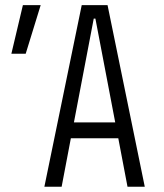

<svg xmlns="http://www.w3.org/2000/svg" viewBox="-20 -713 626 733"><path d="M149.4 0H215.3L250.5 -185.1H431.6L466.8 0H532.7L390.6 -693.4H292ZM262.2 -245.6 337.9 -642.1H344.2L419.9 -245.6ZM23.4 -507.8H78.1L135.3 -693.4H67.4Z"/></svg>

Font: Cascadia Mono NF Light
Style: Regular
Weight: 300
Monospace: yes
Designer: Aaron Bell
Foundry: Saja Typeworks
Version: Version 2404.023